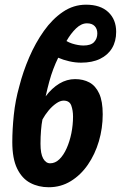

<svg xmlns="http://www.w3.org/2000/svg" viewBox="-20 -785 513 815"><path d="M187 9.8Q143.1 9.8 108.2 -8.8Q73.2 -27.3 52.7 -69.6Q32.2 -111.8 32.2 -182.1Q32.2 -235.4 38.6 -296.9Q44.9 -358.4 62 -418.9Q77.6 -480.5 104 -541.7Q130.4 -603 166.3 -653.6Q202.1 -704.1 247.1 -734.6Q292 -765.1 345.2 -765.1Q406.2 -765.1 439.7 -733.6Q473.1 -702.1 473.1 -649.9Q473.1 -609.9 455.6 -580.6Q438 -551.3 404.8 -535.2Q371.6 -519 324.2 -519Q299.3 -519 273.7 -524.9Q248 -530.8 227.1 -540Q215.8 -517.1 206.3 -491.9Q196.8 -466.8 189 -438.2Q181.2 -409.7 173.8 -376Q200.2 -411.1 231.9 -430.2Q263.7 -449.2 298.8 -449.2Q333 -449.2 359.4 -435.1Q385.7 -420.9 400.9 -388.2Q416 -355.5 416 -299.8Q416 -240.7 399.7 -185.3Q383.3 -129.9 353 -85.9Q322.8 -42 280.5 -16.1Q238.3 9.8 187 9.8ZM192.9 -91.8Q214.4 -91.8 232.2 -109.1Q250 -126.5 262.9 -155.5Q275.9 -184.6 283 -219.7Q290 -254.9 290 -290Q290 -316.4 282.5 -337.2Q274.9 -357.9 250 -357.9Q235.4 -357.9 218.3 -345.9Q201.2 -334 186 -315.7Q170.9 -297.4 160.2 -277.8Q156.2 -258.3 154.1 -231.2Q151.9 -204.1 151.9 -174.8Q151.9 -132.3 163.3 -112.1Q174.8 -91.8 192.9 -91.8ZM334 -591.8Q365.7 -591.8 379.4 -606.4Q393.1 -621.1 393.1 -643.1Q393.1 -662.6 381.8 -674.3Q370.6 -686 349.1 -686Q325.2 -686 302.7 -664.3Q280.3 -642.6 262.2 -610.8Q272.9 -604.5 285.6 -600.3Q298.3 -596.2 311 -594Q323.7 -591.8 334 -591.8Z"/></svg>

Font: Open Sans Condensed
Style: Italic
Weight: 400
Width: 3
Italic angle: -12°
Designer: Monotype Design Team
Foundry: Monotype Imaging Inc.
Version: Version 3.000